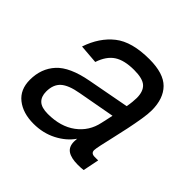

<svg xmlns="http://www.w3.org/2000/svg" viewBox="-144 -681 833 833"><g transform="rotate(45 272.0 -265.0)"><path d="M345 -58Q345 -67 346 -76Q319 -37 271.5 -12.5Q224 12 166 12Q101 12 60.5 -20Q20 -52 20 -112Q20 -181 62 -227Q104 -273 206 -292L398 -328Q401 -344 402.5 -359Q404 -374 404 -384Q404 -424 383.5 -443Q363 -462 310 -462Q250 -462 216.5 -440Q183 -418 166 -367L78 -374Q105 -454 161 -498Q217 -542 324 -542Q411 -542 449.5 -503Q488 -464 488 -392Q488 -370 482.5 -336Q477 -302 469 -263.5Q461 -225 452.5 -189Q444 -153 438.5 -127Q433 -101 433 -93Q433 -74 456 -74H477L462 0Q448 2 428 2Q387 2 366 -12Q345 -26 345 -58ZM106 -126Q106 -95 123.5 -78.5Q141 -62 180 -62Q258 -62 308.5 -99.5Q359 -137 372 -200Q374 -210 377.5 -224.5Q381 -239 384 -255L214 -224Q156 -214 131 -191.5Q106 -169 106 -126Z"/></g></svg>

Font: Geist Regular
Style: Italic
Weight: 400
Italic angle: -12°
Designer: Basement.studio, Andrés Briganti, Mateo Zaragoza
Foundry: Basement.studio, Vercel, Andrés Briganti, Guido Ferreyra, Mateo Zaragoza
Version: Version 1.500; ttfautohint (v1.8.4.7-5d5b)